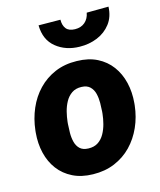

<svg xmlns="http://www.w3.org/2000/svg" viewBox="-114 -834 773 926"><g transform="rotate(-15 272.5 -371.0)"><path d="M20 -255.9 21 -266.1Q27.3 -323.2 48.8 -373Q70.3 -422.9 106.2 -460.4Q142.1 -498 190.9 -518.8Q239.7 -539.6 300.3 -538.1Q358.4 -537.1 400.9 -515.6Q443.4 -494.1 470.7 -457.3Q498 -420.4 509.5 -372.3Q521 -324.2 516.1 -270L515.1 -259.3Q508.8 -202.6 486.8 -153.3Q464.8 -104 429 -66.9Q393.1 -29.8 344.2 -9.3Q295.4 11.2 235.4 9.8Q178.2 8.8 135.5 -12.5Q92.8 -33.7 65.4 -70.1Q38.1 -106.4 26.6 -154.1Q15.1 -201.7 20 -255.9ZM181.6 -266.1 180.7 -255.9Q179.2 -235.8 179 -212.2Q178.7 -188.5 184.1 -166.7Q189.5 -145 203.9 -131.1Q218.3 -117.2 245.6 -116.2Q274.9 -115.2 294.7 -128.4Q314.5 -141.6 326.7 -163.6Q338.9 -185.5 345.5 -210.9Q352.1 -236.3 354.5 -259.8L355.5 -270Q356.9 -289.6 357.2 -313.7Q357.4 -337.9 352.1 -359.9Q346.7 -381.8 332 -396.2Q317.4 -410.6 290 -411.6Q260.7 -412.6 241 -398.9Q221.2 -385.3 209 -363Q196.8 -340.8 190.4 -315.2Q184.1 -289.6 181.6 -266.1ZM407.2 -751 516.1 -752Q514.2 -701.7 488 -667.7Q461.9 -633.8 420.9 -616.9Q379.9 -600.1 332.5 -601.1Q263.2 -602.1 215.6 -640.9Q168 -679.7 167 -752L275.9 -751Q275.4 -722.7 288.8 -705.8Q302.2 -689 332.5 -688.5Q362.8 -688 382.3 -704.8Q401.9 -721.7 407.2 -751Z"/></g></svg>

Font: Roboto Black
Style: Italic
Weight: 900
Italic angle: -12°
Designer: Christian Robertson
Foundry: Google
Version: Version 3.0; 2020